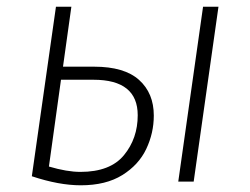

<svg xmlns="http://www.w3.org/2000/svg" viewBox="-20 -542 745 573"><path d="M439 -197Q439 -145 416.5 -97.5Q394 -50 345 -19.5Q296 11 221 11Q156 11 75 -16L147 -522H193L168 -343H261Q351 -343 395 -303.5Q439 -264 439 -197ZM586 -522H632L558 0H512ZM391 -198Q391 -304 259 -304H162L126 -45Q180 -29 220 -29Q309 -29 350 -79Q391 -129 391 -198Z"/></svg>

Font: Fira Sans ExtraLight
Style: Italic
Weight: 275
Italic angle: -8°
Designer: Carrois Corporate & Edenspiekermann AG
Foundry: Carrois Corporate GbR & Edenspiekermann AG
Version: Version 4.203